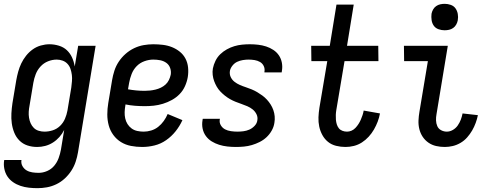

<svg xmlns="http://www.w3.org/2000/svg" viewBox="-31 -759 2551 1002"><path d="M165 223Q142 223 119.5 220.5Q97 218 76 211Q55 204 37 191.5Q19 179 7.5 161.5Q-4 144 -8.5 121.5Q-13 99 -9 76H81Q78 93 86 107.5Q94 122 107.5 130Q121 138 137.5 140.5Q154 143 171 143Q193 143 215 133.5Q237 124 252 106Q267 88 275 66Q283 44 287 22L304 -81Q294 -61 279 -44Q264 -27 245 -15Q226 -3 205 2.5Q184 8 163 8Q136 8 112 0Q88 -8 70.5 -25.5Q53 -43 43.5 -66.5Q34 -90 30.5 -115.5Q27 -141 28.5 -167.5Q30 -194 34 -221L54 -341Q58 -363 64 -385Q70 -407 80 -428Q90 -449 105 -468Q120 -487 139.5 -501Q159 -515 182 -521.5Q205 -528 227 -528Q252 -528 276.5 -520.5Q301 -513 318 -497Q335 -481 345 -459Q355 -437 359 -412L377 -520H468L376 36Q372 60 364 84.5Q356 109 341.5 131.5Q327 154 307 172.5Q287 191 263 202.5Q239 214 214 218.5Q189 223 165 223ZM201 -72Q223 -72 244.5 -79Q266 -86 282.5 -102Q299 -118 308 -139Q317 -160 321 -182L341 -302Q343 -318 344.5 -335Q346 -352 344 -368Q342 -384 337 -399Q332 -414 321.5 -425.5Q311 -437 296 -442.5Q281 -448 265 -448Q242 -448 219.5 -439Q197 -430 180.5 -412Q164 -394 155.5 -372Q147 -350 143 -327L123 -207Q120 -192 119 -176Q118 -160 120.5 -144.5Q123 -129 129 -115.5Q135 -102 145.5 -91.5Q156 -81 171 -76.5Q186 -72 201 -72Z M711 8Q681 8 652.5 2.5Q624 -3 600.5 -17.5Q577 -32 560.5 -54.5Q544 -77 536.5 -104.5Q529 -132 529 -161.5Q529 -191 534 -221L554 -341Q558 -365 566 -390Q574 -415 589 -437.5Q604 -460 624.5 -478Q645 -496 669 -507.5Q693 -519 718.5 -523.5Q744 -528 769 -528Q794 -528 819 -525Q844 -522 866.5 -513Q889 -504 907.5 -489Q926 -474 937 -453Q948 -432 950.5 -407Q953 -382 949 -357Q945 -333 934.5 -309.5Q924 -286 906.5 -268Q889 -250 866.5 -237.5Q844 -225 819.5 -217.5Q795 -210 771.5 -207.5Q748 -205 725 -205Q699 -205 673.5 -207Q648 -209 624 -214L623 -207Q620 -190 619.5 -173.5Q619 -157 622.5 -141Q626 -125 634.5 -111.5Q643 -98 656 -88.5Q669 -79 685.5 -75.5Q702 -72 719 -72Q738 -72 758 -78Q778 -84 794.5 -97Q811 -110 823.5 -127.5Q836 -145 844 -164L921 -132Q907 -101 885.5 -74Q864 -47 836 -27.5Q808 -8 775.5 0Q743 8 711 8ZM724 -285Q738 -285 752 -286.5Q766 -288 780.5 -291.5Q795 -295 808.5 -301.5Q822 -308 833 -318Q844 -328 850.5 -341.5Q857 -355 860 -369Q863 -387 857 -404Q851 -421 837 -431Q823 -441 805.5 -444.5Q788 -448 769 -448Q746 -448 722.5 -439.5Q699 -431 682 -413.5Q665 -396 656 -373Q647 -350 643 -327L637 -293Q659 -289 680.5 -287Q702 -285 724 -285Z M1200 8Q1178 8 1155.5 5.5Q1133 3 1112.5 -3.5Q1092 -10 1074 -21Q1056 -32 1043.5 -49Q1031 -66 1026.5 -87.5Q1022 -109 1026 -132L1027 -139H1117L1116 -136Q1113 -119 1121.5 -105Q1130 -91 1143.5 -84Q1157 -77 1174 -74.5Q1191 -72 1208 -72Q1223 -72 1239 -74Q1255 -76 1270 -82.5Q1285 -89 1297.5 -102Q1310 -115 1312 -131Q1315 -148 1307.5 -163Q1300 -178 1287.5 -188Q1275 -198 1260 -204.5Q1245 -211 1229 -216.5Q1213 -222 1198 -228Q1183 -234 1169 -242Q1155 -250 1142.5 -260Q1130 -270 1119 -281.5Q1108 -293 1100 -307Q1092 -321 1086.5 -336Q1081 -351 1079 -368Q1077 -385 1080 -402Q1084 -422 1093.5 -441.5Q1103 -461 1118.5 -476Q1134 -491 1153 -501.5Q1172 -512 1192 -518Q1212 -524 1232.5 -526Q1253 -528 1273 -528Q1295 -528 1316.5 -525.5Q1338 -523 1358 -516.5Q1378 -510 1395.5 -498.5Q1413 -487 1424.5 -470Q1436 -453 1440 -431.5Q1444 -410 1440 -388L1439 -381H1349V-384Q1352 -400 1345.5 -414Q1339 -428 1326 -435.5Q1313 -443 1297.5 -445.5Q1282 -448 1266 -448Q1252 -448 1236.5 -445.5Q1221 -443 1207 -436.5Q1193 -430 1182.5 -417Q1172 -404 1169 -390Q1166 -372 1173 -357Q1180 -342 1193 -332Q1206 -322 1221 -315.5Q1236 -309 1251.5 -304Q1267 -299 1282.5 -292.5Q1298 -286 1311.5 -278Q1325 -270 1338 -260.5Q1351 -251 1362 -239Q1373 -227 1381.5 -213.5Q1390 -200 1395.5 -184.5Q1401 -169 1402.5 -152Q1404 -135 1401 -118Q1398 -97 1387 -77.5Q1376 -58 1360 -43Q1344 -28 1324 -18Q1304 -8 1283.5 -2Q1263 4 1242 6Q1221 8 1200 8Z M1772 8Q1747 8 1723 2Q1699 -4 1681 -18.5Q1663 -33 1651.5 -54Q1640 -75 1635 -98.5Q1630 -122 1631 -147Q1632 -172 1636 -197L1677 -440H1594L1593 -520H1690L1725 -735H1815L1780 -520H1943L1944 -440H1767L1724 -184Q1722 -172 1721.5 -159.5Q1721 -147 1722 -134.5Q1723 -122 1726.5 -110.5Q1730 -99 1737 -90Q1744 -81 1755.5 -76.5Q1767 -72 1780 -72Q1792 -72 1803.5 -77Q1815 -82 1824 -91.5Q1833 -101 1840 -112Q1847 -123 1852 -134.5Q1857 -146 1861 -158Q1865 -170 1867 -182L1952 -167Q1948 -145 1940 -124Q1932 -103 1920.5 -83Q1909 -63 1893 -45.5Q1877 -28 1857.5 -15.5Q1838 -3 1816 2.5Q1794 8 1772 8Z M2290 8Q2267 8 2245 3Q2223 -2 2205 -14.5Q2187 -27 2175 -45Q2163 -63 2157.5 -85Q2152 -107 2153 -130Q2154 -153 2158 -176L2202 -440H2078L2077 -520H2306L2247 -163Q2244 -147 2244.5 -131Q2245 -115 2251 -101Q2257 -87 2271 -79.5Q2285 -72 2301 -72Q2317 -72 2332.5 -81Q2348 -90 2358 -104.5Q2368 -119 2374 -135Q2380 -151 2383 -167L2463 -158Q2459 -138 2451.5 -117.5Q2444 -97 2433 -78Q2422 -59 2407 -42Q2392 -25 2372.5 -13.5Q2353 -2 2332 3Q2311 8 2290 8ZM2289 -601Q2273 -601 2257.5 -606.5Q2242 -612 2233 -624.5Q2224 -637 2221.5 -653.5Q2219 -670 2221 -687Q2223 -698 2229 -709Q2235 -720 2245 -727Q2255 -734 2266.5 -736.5Q2278 -739 2290 -739Q2306 -739 2321.5 -733.5Q2337 -728 2346 -715.5Q2355 -703 2358 -686.5Q2361 -670 2358 -653Q2356 -642 2350 -631Q2344 -620 2334 -613Q2324 -606 2312.5 -603.5Q2301 -601 2289 -601Z"/></svg>

Font: Iosevka Term Curly Medium
Style: Italic
Weight: 500
Italic angle: -9°
Designer: Belleve Invis
Foundry: Belleve Invis
Version: Version 32.3.0